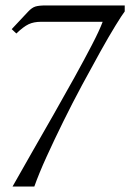

<svg xmlns="http://www.w3.org/2000/svg" viewBox="-20 -460 481 705"><path d="M26 225Q58 168 97 100Q136 32 176.5 -39Q217 -110 253.5 -176Q290 -242 317.5 -295Q345 -348 357 -380H131Q104 -380 85 -371Q66 -362 40 -337L23 -353L83 -417Q97 -432 110 -436Q123 -440 148 -440H438V-418Q428 -405 404 -366Q380 -327 348.5 -270.5Q317 -214 281.5 -148Q246 -82 212.5 -14Q179 54 151 115.5Q123 177 106 225Z"/></svg>

Font: Bona Nova SC
Style: Italic
Weight: 400
Italic angle: -4°
Designer: Mateusz Machalski
Foundry: Capitalics
Version: Version 4.001; ttfautohint (v1.8.4.7-5d5b)